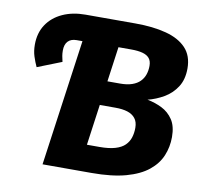

<svg xmlns="http://www.w3.org/2000/svg" viewBox="-78 -777 906 860"><g transform="rotate(10 375.5 -347.0)"><path d="M266.7 -693.6H470.4Q550.3 -693.6 609.5 -678Q668.8 -662.5 701.6 -627.9Q734.5 -593.2 734.5 -535Q734.5 -485 712.4 -450.8Q690.2 -416.7 655.5 -396.5Q620.9 -376.3 582.5 -366.6Q617.8 -360 649 -344.5Q680.2 -329 699.8 -299.6Q719.5 -270.3 719.5 -220.7Q719.5 -175.7 702.9 -135.7Q686.3 -95.7 648.5 -65.2Q610.8 -34.7 547.9 -17.3Q485 0 392.2 0H169.7ZM472.1 -575.6H413.5L350.2 -120.9H406.7Q450.3 -120.9 478.6 -129.3Q506.8 -137.7 522.3 -153.1Q537.8 -168.6 544.2 -188.9Q550.6 -209.2 550.6 -233.1Q550.6 -260 537.6 -276.2Q524.7 -292.3 502 -299.4Q479.3 -306.4 447.8 -306.4H361.1L376.9 -416.5H449.3Q481 -416.5 503.1 -424.2Q525.3 -431.9 538.8 -445.6Q552.4 -459.3 558.7 -477.7Q565 -496 565 -517Q565 -539.3 554.4 -552Q543.7 -564.6 523.1 -570.1Q502.4 -575.6 472.1 -575.6ZM178 -467.3 67.9 -423.9Q57.9 -445.5 50.3 -469.1Q42.6 -492.8 42.6 -522Q42.6 -575.4 68.1 -613.7Q93.6 -652 138.9 -672.8Q184.2 -693.6 242.7 -693.6H267.1L250.2 -574.3H223.5Q198 -574.3 184.3 -559.9Q170.6 -545.5 170.6 -517.6Q170.6 -504 172.6 -493Q174.6 -481.9 178 -467.3Z"/></g></svg>

Font: Fira Sans Variable
Style: Italic
Weight: 397
Italic angle: -8°
Designer: Carrois Corporate & Edenspiekermann AG
Foundry: Carrois Corporate GbR & Edenspiekermann AG
Version: Version 4.202